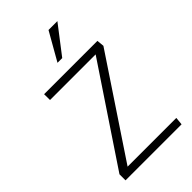

<svg xmlns="http://www.w3.org/2000/svg" viewBox="-284 -1058 1151 1151"><g transform="rotate(-45 292.0 -482.0)"><path d="M59.6 0V-51.3L466.8 -660.6H80.1L79.6 -710.4H531.7L536.1 -664.1L126.5 -49.3H539.6L534.7 0ZM269.5 -786.6 370.6 -963.9H445.8L309.6 -786.6Z"/></g></svg>

Font: Comme ExtraLight
Style: Regular
Weight: 250
Version: Version 1.000;gftools[0.9.27]